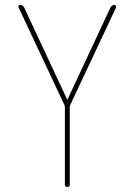

<svg xmlns="http://www.w3.org/2000/svg" viewBox="-20 -750 540 770"><path d="M238.3 -329.1 54.7 -719.7Q52.7 -723.6 54.7 -727.1Q56.6 -730.5 60.5 -730.5Q71.3 -730.5 77.1 -719.7L249 -351.6Q249 -350.6 250 -350.6Q251 -350.6 251 -351.6L422.9 -719.7Q427.7 -729.5 439.5 -730.5Q442.4 -730.5 444.3 -727.1Q446.3 -723.6 445.3 -719.7L261.7 -329.1Q259.8 -323.2 259.8 -320.3V-9.8Q259.8 0 250 0Q240.2 0 240.2 -9.8V-320.3Q240.2 -323.2 238.3 -329.1Z"/></svg>

Font: Rounded-X Mgen+ 1m thin
Style: Regular
Weight: 100
Designer: [Source Han Sans]
Ryoko NISHIZUKA  (kana & ideographs); Paul D. Hunt (Latin, Greek & Cyrillic); Wenlong ZHANG  (bopomofo
Version: Version 1.059.20150602